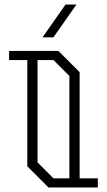

<svg xmlns="http://www.w3.org/2000/svg" viewBox="-20 -824 470 844"><path d="M215 -660H167L268 -804H316ZM410 -40V0H193L100 -93V-560H20V-600H237L330 -507V-40ZM215 -40H285V-490L215 -560H145V-110Z"/></svg>

Font: Kumar One Outline
Style: Regular
Weight: 400
Designer: Parimal Parmar
Foundry: Indian Type Foundry
Version: Version 1.000;PS 1.000;hotconv 1.0.88;makeotf.lib2.5.647800